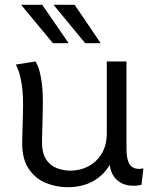

<svg xmlns="http://www.w3.org/2000/svg" viewBox="-20 -769 640 800"><path d="M261 11Q212.5 11 168.5 -7.8Q124.5 -26.5 97.5 -69Q70.5 -111.5 72.5 -182.5L75.5 -291Q78 -371 70.8 -415.8Q63.5 -460.5 55.2 -479.2Q47 -498 46 -500L128.5 -513Q130 -510.5 138 -493Q146 -475.5 153.2 -429.8Q160.5 -384 158 -297.5L155 -182.5Q154 -133.5 171 -106.5Q188 -79.5 215.8 -68.8Q243.5 -58 273.5 -58Q315 -58 349.2 -76.5Q383.5 -95 404.2 -129.8Q425 -164.5 425 -213.5V-513H507V-151Q507 -96.5 525 -78.2Q543 -60 577.5 -67.5L569.5 1.5Q510.5 12.5 476.2 -12Q442 -36.5 437.5 -82Q380 11 261 11ZM200.5 -589 68 -749H156L266 -589ZM335 -589 203 -749H291L399.5 -589Z"/></svg>

Font: Mooli
Style: Regular
Weight: 400
Designer: Vernon Adams
Foundry: Vernon Adams
Version: Version 1.000; ttfautohint (v1.8.4.7-5d5b);gftools[0.9.33]